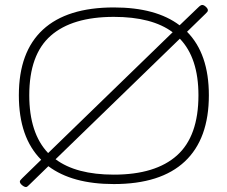

<svg xmlns="http://www.w3.org/2000/svg" viewBox="-20 -736 917 774"><path d="M85 18Q78 18 69 10.5Q60 3 60 -4Q60 -7 63 -10.5Q66 -14 70 -18L146 -92Q56 -182 56 -352Q56 -527 153 -616.5Q250 -706 439 -706Q609 -706 704 -634L779 -706Q789 -716 795 -716Q802 -716 810 -708.5Q818 -701 818 -695Q818 -691 815.5 -688Q813 -685 809 -681L734 -608Q822 -519 822 -352Q822 -176 725 -85Q628 6 439 6Q271 6 175 -66L100 7Q96 11 92 14.5Q88 18 85 18ZM98 -352Q98 -199 174 -119L676 -606Q593 -668 439 -668Q271 -668 184.5 -592Q98 -516 98 -352ZM439 -32Q607 -32 693.5 -109.5Q780 -187 780 -352Q780 -502 705 -580L204 -94Q287 -32 439 -32Z"/></svg>

Font: Asap Expanded Thin
Style: Regular
Weight: 100
Width: 7
Designer: Pablo Cosgaya
Foundry: Omnibus-Type
Version: Version 3.001; ttfautohint (v1.8.4.7-5d5b)